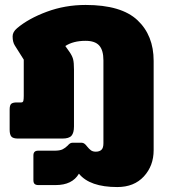

<svg xmlns="http://www.w3.org/2000/svg" viewBox="-20 -560 684 776"><path d="M299 142Q272 188 205 188H135Q125 188 120 183.5Q115 179 115 168V68Q115 49 134 49H200Q222 49 233 43.5Q244 38 254 28Q263 17 272 17H311Q321 17 332 32Q340 42 347.5 47.5Q355 53 367 53Q382 53 390 45.5Q398 38 398 19V-316Q398 -357 381 -376Q364 -395 326 -395Q276 -395 244 -374L261 -350Q272 -334 275.5 -320.5Q279 -307 279 -279V-49Q279 -23 269 -11.5Q259 0 232 0H53Q33 0 26 -8Q19 -16 19 -36V-117Q19 -135 25.5 -140.5Q32 -146 48 -146H66Q73 -146 74.5 -153Q76 -160 76 -172V-319L40 -376Q31 -390 31 -413Q31 -431 49 -446Q95 -485 169 -512.5Q243 -540 326 -540Q470 -540 535.5 -478.5Q601 -417 601 -314V47Q601 110 561.5 153Q522 196 454 196Q343 196 299 142Z"/></svg>

Font: Mitr SemiBold
Style: Regular
Weight: 600
Designer: Thanarat Vachiruckul
Foundry: Cadson Demak
Version: Version 1.003